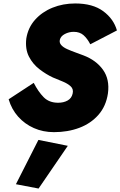

<svg xmlns="http://www.w3.org/2000/svg" viewBox="-20 -738 696 1110"><path d="M202 71 72 327 203 352 372 105ZM175 -259 30 -164Q47 -106 85 -63.5Q123 -21 176 2.5Q229 26 292 26Q372 26 438.5 1Q505 -24 549 -74Q593 -124 604 -198Q615 -279 575.5 -334.5Q536 -390 462 -418Q441 -426 416 -435Q391 -444 368.5 -454Q346 -464 334 -477.5Q322 -491 326 -508Q331 -529 355 -541.5Q379 -554 406 -554Q441 -554 463 -534.5Q485 -515 502 -482L656 -562Q637 -629 576.5 -673.5Q516 -718 415 -718Q344 -718 283.5 -693.5Q223 -669 182.5 -623.5Q142 -578 132 -515Q125 -454 147.5 -410.5Q170 -367 208.5 -337.5Q247 -308 286 -290Q315 -278 343 -266.5Q371 -255 388.5 -239Q406 -223 400 -197Q394 -170 371 -157Q348 -144 316 -144Q264 -144 232.5 -176Q201 -208 175 -259Z"/></svg>

Font: Jost* 800 Heavy Italic
Style: Italic
Weight: 800
Italic angle: -10°
Version: Version 3.200; ttfautohint (v0.97) -l 8 -r 50 -G 200 -x 14 -